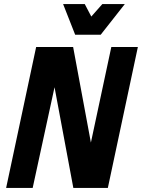

<svg xmlns="http://www.w3.org/2000/svg" viewBox="-20 -920 695 940"><path d="M10 0 157 -690H338L425 -222L525 -690H655L508 0H339L247 -493L140 0ZM289 -900H395L427 -839L481 -900H591L473 -750H348Z"/></svg>

Font: Radio Canada Condensed
Style: Bold Italic
Weight: 700
Width: 3
Italic angle: -12°
Designer: Charles Daoud, Etienne Aubert Bonn, Alexandre Saumier Demers, Jacques Le Bailly
Foundry: Radio-Canada
Version: Version 2.104; ttfautohint (v1.8.4.7-5d5b);gftools[0.9.28.de